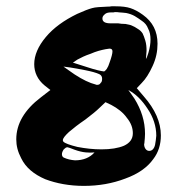

<svg xmlns="http://www.w3.org/2000/svg" viewBox="-20 -696 566 616"><path d="M196.3 -223.6C198.2 -223.6 206.1 -220.7 218.8 -215.8C232.4 -210.9 244.1 -208 255.9 -207C265.6 -206.1 275.4 -206.1 283.2 -207C268.6 -190.4 247.1 -181.6 220.7 -181.6C207 -182.6 195.3 -185.5 184.6 -190.4C180.7 -192.4 178.7 -196.3 178.7 -201.2C178.7 -206.1 180.7 -210.9 184.6 -216.8C188.5 -220.7 192.4 -223.6 196.3 -223.6ZM406.2 -268.6C406.2 -250 396.5 -237.3 377.9 -228.5C359.4 -220.7 335 -216.8 305.7 -216.8C279.3 -216.8 253.9 -219.7 228.5 -224.6C204.1 -230.5 188.5 -236.3 183.6 -241.2C182.6 -242.2 181.6 -244.1 181.6 -246.1C181.6 -252 188.5 -260.7 201.2 -272.5C214.8 -284.2 232.4 -297.9 253.9 -312.5C274.4 -328.1 290 -340.8 298.8 -349.6L318.4 -368.2L336.9 -359.4C357.4 -348.6 375 -335 386.7 -318.4C400.4 -301.8 406.2 -285.2 406.2 -268.6ZM391.6 -407.2C414.1 -395.5 434.6 -376 453.1 -347.7C471.7 -320.3 481.4 -291 481.4 -260.7C480.5 -251 479.5 -241.2 477.5 -231.4C474.6 -218.8 467.8 -211.9 459 -211.9C454.1 -211.9 450.2 -213.9 447.3 -217.8C444.3 -221.7 442.4 -226.6 442.4 -233.4C442.4 -234.4 442.4 -235.4 443.4 -236.3C443.4 -237.3 443.4 -238.3 443.4 -239.3C444.3 -248 445.3 -257.8 445.3 -266.6C445.3 -306.6 433.6 -343.8 411.1 -379.9C403.3 -391.6 396.5 -400.4 391.6 -407.2ZM183.6 -482.4C184.6 -482.4 192.4 -481.4 205.1 -479.5C217.8 -477.5 234.4 -474.6 253.9 -470.7C273.4 -466.8 288.1 -462.9 298.8 -458C304.7 -455.1 307.6 -450.2 307.6 -443.4C307.6 -437.5 306.6 -432.6 302.7 -429.7C300.8 -425.8 296.9 -423.8 292 -423.8C290 -423.8 288.1 -423.8 287.1 -424.8C267.6 -429.7 245.1 -440.4 219.7 -457C205.1 -466.8 193.4 -475.6 183.6 -482.4ZM318.4 -538.1C325.2 -539.1 329.1 -540 331.1 -540C337.9 -540 340.8 -537.1 340.8 -531.2C340.8 -524.4 337.9 -512.7 331.1 -494.1C329.1 -487.3 326.2 -480.5 322.3 -474.6C318.4 -469.7 315.4 -466.8 313.5 -466.8C304.7 -467.8 286.1 -471.7 259.8 -480.5L213.9 -495.1L228.5 -504.9C239.3 -510.7 252.9 -517.6 270.5 -523.4C288.1 -531.2 303.7 -535.2 318.4 -538.1ZM350.6 -657.2C353.5 -657.2 357.4 -657.2 363.3 -656.2C367.2 -656.2 375 -655.3 384.8 -654.3C394.5 -652.3 403.3 -649.4 412.1 -644.5C419.9 -639.6 427.7 -634.8 435.5 -628.9C444.3 -623 451.2 -615.2 455.1 -604.5C460.9 -593.8 462.9 -582 462.9 -569.3C462.9 -556.6 460.9 -543 456.1 -526.4C453.1 -517.6 451.2 -510.7 448.2 -506.8C449.2 -520.5 450.2 -529.3 450.2 -533.2C450.2 -544.9 449.2 -555.7 446.3 -565.4C443.4 -575.2 440.4 -583 437.5 -588.9C433.6 -594.7 428.7 -599.6 421.9 -603.5C415 -608.4 409.2 -611.3 404.3 -613.3C399.4 -616.2 391.6 -617.2 382.8 -619.1C373 -619.1 365.2 -620.1 359.4 -621.1C353.5 -621.1 345.7 -621.1 335 -621.1C317.4 -621.1 308.6 -626 308.6 -636.7C308.6 -641.6 310.5 -645.5 316.4 -650.4C320.3 -654.3 327.1 -656.2 335.9 -656.2C336.9 -656.2 339.8 -656.2 343.8 -656.2C346.7 -657.2 349.6 -657.2 350.6 -657.2ZM438.5 -648.4C423.8 -659.2 410.2 -666 398.4 -669.9C386.7 -673.8 371.1 -675.8 350.6 -675.8C347.7 -675.8 343.8 -675.8 337.9 -675.8C333 -674.8 329.1 -674.8 326.2 -674.8C301.8 -673.8 285.2 -672.9 275.4 -669.9C264.6 -667 249 -661.1 227.5 -651.4C185.5 -630.9 151.4 -606.4 127 -577.1C102.5 -547.9 89.8 -518.6 89.8 -490.2C89.8 -463.9 100.6 -440.4 123 -421.9L141.6 -407.2L111.3 -383.8C58.6 -343.8 32.2 -298.8 32.2 -249C32.2 -228.5 37.1 -209 47.9 -188.5C62.5 -158.2 88.9 -136.7 125 -121.1C161.1 -107.4 203.1 -99.6 249 -99.6C296.9 -99.6 340.8 -107.4 381.8 -123C422.9 -137.7 453.1 -159.2 471.7 -185.5C488.3 -207 496.1 -232.4 496.1 -261.7C496.1 -303.7 477.5 -345.7 441.4 -386.7L418.9 -413.1L434.6 -429.7C447.3 -442.4 459 -460.9 469.7 -484.4C480.5 -507.8 485.4 -531.2 485.4 -555.7C485.4 -595.7 469.7 -626 438.5 -648.4Z"/></svg>

Font: Puffy Slushy
Style: Regular
Weight: 400
Designer: Intuisi Creative
Foundry: Intuisi Creative
Version: Version 001.000